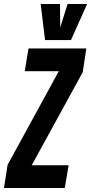

<svg xmlns="http://www.w3.org/2000/svg" viewBox="-52 -943 457 963"><path d="M-32 0 -14 -116 243 -586H72L91 -700H381L363 -581L107 -114H292L273 0ZM385 -923 304 -742H174L152 -923H249L250 -805L287 -923Z"/></svg>

Font: Georama ExtraCondensed
Style: Bold Italic
Weight: 700
Width: 2
Italic angle: -9°
Designer: Jean-Baptiste Levee
Foundry: Production Type
Version: Version 1.000